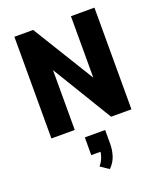

<svg xmlns="http://www.w3.org/2000/svg" viewBox="-180 -819 1057 1251"><g transform="rotate(-20 349.0 -193.5)"><path d="M72 0V-705H202L483 -248H464V-705H627V0H486L215 -446H234V0ZM362 318 304 279Q324 256 334 228Q344 200 344 176L375 191H279V68H420V162Q420 207 407 246.5Q394 286 362 318Z"/></g></svg>

Font: Nunito Sans 7pt Condensed Black
Style: Regular
Weight: 900
Width: 3
Designer: Vernon Adams
Foundry: Vernon Adams
Version: Version 3.101;gftools[0.9.27]